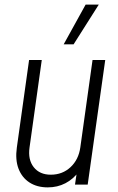

<svg xmlns="http://www.w3.org/2000/svg" viewBox="-20 -800 513 832"><path d="M187 12Q140.5 12 107.8 -9.2Q75 -30.5 60.2 -69.2Q45.5 -108 53 -161L106 -540H161L108 -161Q100.5 -108 126.2 -75.5Q152 -43 200 -43Q250.5 -43 285.5 -75.5Q320.5 -108 328 -161L381 -540H436L360 0H305L315 -68L322 -57Q298 -24 263.5 -6Q229 12 187 12ZM256 -608 351 -780H408L299 -608Z"/></svg>

Font: Mohave Light Light
Style: Italic
Weight: 300
Italic angle: -8°
Version: Version 2.003